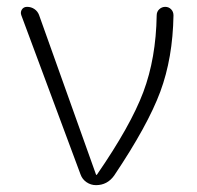

<svg xmlns="http://www.w3.org/2000/svg" viewBox="-20 -540 576 560"><path d="M215 -31 42 -496Q39 -505 44 -512.5Q49 -520 59 -520Q71 -520 80.5 -513.5Q90 -507 94 -496L260 -31Q260 -30 261 -30Q263 -30 263 -31Q361 -173 398 -271.5Q435 -370 437 -495Q437 -506 444.5 -513Q452 -520 462 -520Q472 -520 479 -513Q486 -506 486 -495Q484 -371 447.5 -272.5Q411 -174 313 -28Q293 0 260 0Q245 0 232.5 -8.5Q220 -17 215 -31Z"/></svg>

Font: Rounded Mplus 1c Light
Style: Regular
Weight: 300
Version: Version 1.059.20150529